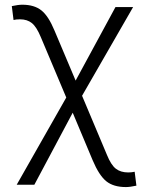

<svg xmlns="http://www.w3.org/2000/svg" viewBox="-20 -547 626 802"><path d="M505.9 234.4Q454.1 234.4 423.8 210Q393.6 185.5 366.7 121.6L283.7 -76.2L123.5 224.6H49.8L256.8 -139.6L150.4 -392.1Q132.8 -434.6 113.3 -450.4Q93.8 -466.3 63.5 -466.3Q46.4 -466.3 36.6 -463.4L29.3 -521.5Q56.2 -527.3 73.2 -527.3Q123 -527.3 152.8 -503.7Q182.6 -480 208 -418.5L295.9 -210.4L462.4 -517.6H536.1L322.8 -147L426.8 100.1Q443.8 142.1 463.9 157.7Q483.9 173.3 515.6 173.3Q529.8 173.3 542.5 170.4L549.8 228.5Q522.9 234.4 505.9 234.4Z"/></svg>

Font: CaskaydiaMono NF Light
Style: Regular
Weight: 300
Designer: Aaron Bell
Foundry: Saja Typeworks
Version: Version 2111.001; ttfautohint (v1.8.4);Nerd Fonts 3.1.1